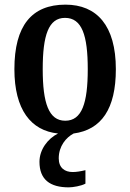

<svg xmlns="http://www.w3.org/2000/svg" viewBox="-20 -567 562 827"><path d="M348 224V166C327 171 309 174 293 174C259 174 233 156 233 115C233 62 265 25 297 8C417 -8 479 -98 479 -269C479 -457 397 -547 262 -547C117 -547 42 -457 42 -269C42 -95 113 -4 230 8C186 30 150 77 150 130C150 206 195 240 276 240C294 240 330 234 348 224ZM261 -47C190 -47 164 -123 164 -269C164 -415 189 -490 260 -490C333 -490 358 -415 358 -269C358 -123 333 -47 261 -47Z"/></svg>

Font: Noto Serif Condensed Semi
Style: Regular
Weight: 600
Width: 3
Designer: Monotype Design Team
Foundry: Monotype Imaging Inc.
Version: Version 1.002